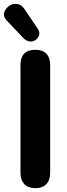

<svg xmlns="http://www.w3.org/2000/svg" viewBox="-35 -974 352 1003"><path d="M90 -772 0 -867Q-28 -897 -2 -929Q21 -958 55 -953Q77 -950 91 -929L163 -823Q177 -802 165.5 -781.5Q154 -761 132.5 -757.5Q111 -754 90 -772ZM72 -71V-634Q72 -714 150 -714Q187 -714 207 -693.5Q227 -673 227 -634V-71Q227 -33 207 -12Q187 9 150 9Q113 9 92.5 -12Q72 -33 72 -71Z"/></svg>

Font: Nunito ExtraBold
Style: Regular
Weight: 800
Designer: Vernon Adams
Foundry: Vernon Adams
Version: Version 3.602